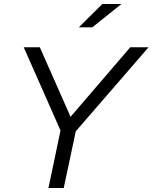

<svg xmlns="http://www.w3.org/2000/svg" viewBox="-20 -935 759 955"><path d="M221 0 281 -286 98 -700H178L331 -354L628 -700H719L357 -282L297 0ZM372 -799 489 -915H584L439 -799Z"/></svg>

Font: Red Hat Display VF
Style: Italic
Weight: 300
Italic angle: -12°
Designer: Pentagram, MCKL
Foundry: Pentagram, MCKL
Version: Version 1.010